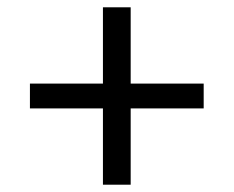

<svg xmlns="http://www.w3.org/2000/svg" viewBox="-20 -568 640 526"><path d="M262 -62V-271H62V-339H262V-548H338V-339H538V-271H338V-62Z"/></svg>

Font: IBM Plaex Mono
Style: Regular
Weight: 400
Designer: Mike Abbink, Paul van der Laan, Pieter van Rosmalen
Foundry: Bold Monday
Version: Version 2.003